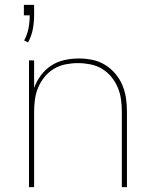

<svg xmlns="http://www.w3.org/2000/svg" viewBox="-20 -768 640 788"><path d="M95 -594 79 -602Q92 -626 97 -652Q102 -678 102 -705H78V-748H120V-705Q120 -676 114.5 -647.5Q109 -619 95 -594ZM99 0V-520H120V-407Q130 -435 148 -459Q166 -483 190.5 -499Q215 -515 244.5 -521.5Q274 -528 303 -528Q331 -528 358.5 -522.5Q386 -517 410 -502.5Q434 -488 452.5 -466.5Q471 -445 482 -419Q493 -393 497 -365.5Q501 -338 501 -310V0H480V-310Q480 -335 476.5 -360.5Q473 -386 463 -409.5Q453 -433 436.5 -453Q420 -473 398 -486Q376 -499 350.5 -504Q325 -509 300 -509Q275 -509 249.5 -504Q224 -499 202 -486Q180 -473 163.5 -453Q147 -433 137 -409.5Q127 -386 123.5 -360.5Q120 -335 120 -310V0Z"/></svg>

Font: Iosevka SS04 Thin Extended
Style: Regular
Weight: 100
Width: 7
Monospace: yes
Designer: Belleve Invis
Foundry: Belleve Invis
Version: Version 19.0.0; ttfautohint (v1.8.4)